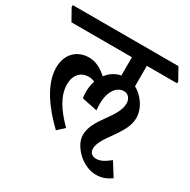

<svg xmlns="http://www.w3.org/2000/svg" viewBox="-214 -779 1036 1048"><g transform="rotate(30 304.5 -254.5)"><path d="M213 14 255 -25C185 -95 140 -162 140 -235C140 -294 174 -329 223 -329C237 -329 249 -326 261 -321C254 -299 250 -275 250 -249C250 -237 251 -222 253 -211L350 -191C349 -203 348 -217 348 -231C348 -311 384 -357 429 -357C457 -357 474 -334 474 -305C474 -216 353 -141 353 -39C353 0 378 40 412 70C443 97 483 115 522 115C559 115 585 105 617 83L564 -1C531 26 506 39 481 39C454 39 438 24 438 -1C438 -77 560 -161 560 -263C560 -303 542 -342 513 -374C500 -388 484 -401 467 -410V-539H658V-551L617 -624H-49V-612L-8 -539H373V-424C337 -417 308 -397 287 -369C251 -402 214 -421 172 -421C98 -421 43 -370 43 -284C43 -180 122 -73 213 14Z"/></g></svg>

Font: Noto Serif Devanagari Condensed SemiBold
Style: Regular
Weight: 600
Width: 3
Designer: Universal Thirst, Indian Type Foundry and the Monotype Design Team
Foundry: Monotype Imaging Inc.
Version: Version 2.004